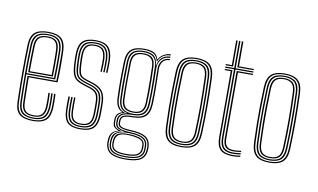

<svg xmlns="http://www.w3.org/2000/svg" viewBox="-88 -958 2153 1299"><g transform="rotate(10 988.0 -308.0)"><path d="M176.5 6.2Q113 6.2 83.2 -18.8Q53.5 -43.8 51.8 -103.2Q50 -161.5 49.4 -213.4Q48.8 -265.2 48.8 -312.9Q48.8 -360.5 49.6 -405.8Q50.5 -451 51.8 -495.8Q53.8 -555 82.9 -580.6Q112 -606.2 176.2 -606.2Q238.2 -606.2 266.2 -581Q294.2 -555.8 296.8 -496.8Q297.2 -488.5 297.8 -464.6Q298.2 -440.8 298.5 -408.4Q298.8 -376 298.1 -342.1Q297.5 -308.2 295.5 -280H97.8Q98 -250.5 98.4 -222.4Q98.8 -194.2 99.4 -165.5Q100 -136.8 100.8 -105.2Q102 -66.8 119.2 -49.8Q136.5 -32.8 176.5 -32.8Q212.5 -32.8 229.1 -49.6Q245.8 -66.5 247.8 -105.8Q248.8 -124.8 248.5 -152.9Q248.2 -181 247 -200H256.8Q258.2 -176.5 258.4 -148.6Q258.5 -120.8 257.8 -105.2Q255.5 -62.2 236.5 -43.6Q217.5 -25 176.5 -25Q131.8 -25 112 -43.8Q92.2 -62.5 90.8 -105Q89.8 -140.5 89.1 -171.5Q88.5 -202.5 88.2 -231.4Q88 -260.2 87.8 -288.5H286Q287.2 -314.8 287.8 -347.1Q288.2 -379.5 288.1 -410.6Q288 -441.8 287.8 -465.1Q287.5 -488.5 287 -496.2Q284.8 -551.5 258.8 -575Q232.8 -598.5 176.2 -598.5Q116.5 -598.5 89.9 -574.4Q63.2 -550.2 61.5 -494.8Q60.2 -451.8 59.4 -406.6Q58.5 -361.5 58.5 -313.5Q58.5 -265.5 59.1 -213.5Q59.8 -161.5 61.5 -104.5Q63 -49.5 89.6 -25.5Q116.2 -1.5 176.5 -1.5Q232.5 -1.5 258.4 -25.2Q284.2 -49 287 -104.2Q287.5 -113.5 287.6 -130.6Q287.8 -147.8 287.4 -166.6Q287 -185.5 286 -200H295.8Q297.2 -178.2 297.4 -148.9Q297.5 -119.5 296.8 -103.8Q293.8 -44.8 265.8 -19.2Q237.8 6.2 176.5 6.2ZM176.5 -9.2Q123 -9.2 97.9 -30.9Q72.8 -52.5 71.2 -104.5Q69.8 -160 69 -211Q68.2 -262 68.2 -309.9Q68.2 -357.8 69.1 -403.6Q70 -449.5 71.2 -494.5Q72.8 -546 97.2 -568.4Q121.8 -590.8 176.2 -590.8Q228.2 -590.8 251.6 -568.6Q275 -546.5 277.2 -496Q277.8 -485.8 278.2 -452.4Q278.8 -419 278.5 -376.6Q278.2 -334.2 276.5 -296.8H78Q78 -253.5 78.8 -204.1Q79.5 -154.8 81 -104.8Q82.5 -57.5 105 -37.4Q127.5 -17.2 176.5 -17.2Q222.8 -17.2 243.9 -37.6Q265 -58 267.5 -105Q268.2 -119.2 268.1 -148.5Q268 -177.8 266.5 -200H276.2Q277.8 -177.8 277.9 -148.5Q278 -119.2 277.2 -104.5Q274.8 -53.5 251.2 -31.4Q227.8 -9.2 176.5 -9.2ZM78 -305.2H267Q268.5 -343.5 268.6 -383.2Q268.8 -423 268.4 -453.8Q268 -484.5 267.5 -495.5Q265.5 -541.8 244.6 -562.2Q223.8 -582.8 176.2 -582.8Q125.2 -582.8 103.9 -561.5Q82.5 -540.2 81 -494Q79.5 -446.8 78.9 -399.1Q78.2 -351.5 78 -305.2ZM88 -313.5Q88 -342 88.2 -371Q88.5 -400 89.1 -430.4Q89.8 -460.8 90.8 -493.8Q92.2 -537.5 112.1 -556.2Q132 -575 176.2 -575Q219.2 -575 237.6 -555.9Q256 -536.8 257.8 -495Q258.2 -483.2 258.6 -453.8Q259 -424.2 258.9 -386.9Q258.8 -349.5 257.5 -313.5ZM97.8 -322H248Q248.8 -358.2 248.9 -393.9Q249 -429.5 248.6 -456.8Q248.2 -484 247.8 -494.5Q246.2 -532.8 230 -550Q213.8 -567.2 176.2 -567.2Q136.5 -567.2 119.2 -549.9Q102 -532.5 100.8 -493.5Q99.8 -462 99.1 -433.2Q98.5 -404.5 98.2 -377.2Q98 -350 97.8 -322Z M500 6.2Q440.2 6.2 413.5 -19.2Q386.8 -44.8 385 -103.8Q384.2 -127.2 383.9 -149.5Q383.5 -171.8 385 -199.5H394.8Q393.2 -171 393.6 -148.8Q394 -126.5 394.5 -104Q396.2 -49 420.6 -25.2Q445 -1.5 500 -1.5Q556.5 -1.5 582.5 -24.9Q608.5 -48.2 611 -102.8Q612 -119.5 612.1 -131Q612.2 -142.5 612.1 -154.2Q612 -166 612 -183.8Q612 -242.5 591.8 -269.9Q571.5 -297.2 526.8 -311.2L487 -323.8Q464.2 -331 450.8 -339.8Q437.2 -348.5 431 -368.8Q424.8 -389 423.2 -430.5Q422.5 -452 422 -464.5Q421.5 -477 422.2 -495Q424 -536.8 442 -555.9Q460 -575 501.5 -575Q540.5 -575 558.9 -556.2Q577.2 -537.5 580 -493.8Q580.5 -483.2 580.4 -454.8Q580.2 -426.2 578.2 -402H568.8Q570.5 -426.2 570.8 -454.5Q571 -482.8 570.2 -493.8Q567.8 -532.5 551.8 -549.9Q535.8 -567.2 501.5 -567.2Q466.2 -567.2 449.8 -550.4Q433.2 -533.5 432 -495Q431.2 -477 431.8 -464.1Q432.2 -451.2 433 -430.5Q434.5 -391.2 439.9 -372.6Q445.2 -354 457.2 -346.2Q469.2 -338.5 489.8 -332L529.5 -319.5Q558.8 -310.2 579.2 -295.4Q599.8 -280.5 610.6 -254.2Q621.5 -228 621.5 -183.8Q621.5 -166 621.6 -154.1Q621.8 -142.2 621.6 -130.8Q621.5 -119.2 620.8 -102.5Q617.8 -45.2 590.4 -19.5Q563 6.2 500 6.2ZM500 -9.2Q450.5 -9.2 428.1 -31.2Q405.8 -53.2 404.2 -104.2Q403.5 -128 403.1 -150Q402.8 -172 404.2 -199.5H413.8Q412.8 -172.8 412.9 -151.1Q413 -129.5 413.8 -104.5Q415.2 -57.5 435.4 -37.4Q455.5 -17.2 500 -17.2Q546.5 -17.2 568 -37.1Q589.5 -57 591.8 -103.2Q593 -127.2 592.8 -144.2Q592.5 -161.2 592.5 -183.8Q592.5 -239.8 574.5 -261.9Q556.5 -284 521.8 -295L481.2 -307.5Q455 -315.8 438.6 -326.1Q422.2 -336.5 414 -359.8Q405.8 -383 404 -430Q403.2 -449.5 402.8 -464.8Q402.2 -480 403 -495.5Q404.5 -546.8 427.8 -568.8Q451 -590.8 501.5 -590.8Q551.5 -590.8 573.8 -567.9Q596 -545 599 -494.5Q600 -482 599.6 -453.2Q599.2 -424.5 597.2 -402H587.8Q589.8 -424.5 590 -454.2Q590.2 -484 589.5 -494Q586.5 -543 565.4 -562.9Q544.2 -582.8 501.5 -582.8Q455.5 -582.8 435 -562.2Q414.5 -541.8 412.8 -495.8Q412 -477 412.5 -464.4Q413 -451.8 413.8 -430Q415.2 -385.8 422.4 -364.1Q429.5 -342.5 444.5 -333Q459.5 -323.5 484.2 -315.5L524.2 -303Q562.8 -290.8 582.5 -266.8Q602.2 -242.8 602.2 -183.8Q602.2 -158.2 602.5 -143.1Q602.8 -128 601.5 -103.2Q599 -53.2 575.6 -31.2Q552.2 -9.2 500 -9.2ZM500 -25Q460.8 -25 442.8 -43.4Q424.8 -61.8 423.5 -105Q422.8 -127.2 422.4 -149.1Q422 -171 423.5 -199.5H433Q431.8 -169.8 432.1 -149Q432.5 -128.2 433 -105Q434.2 -67 449.5 -49.9Q464.8 -32.8 500 -32.8Q536.2 -32.8 553.4 -49.2Q570.5 -65.8 572.5 -103.8Q573.8 -129.5 573.5 -144.9Q573.2 -160.2 573.2 -183.8Q573.2 -232.2 559.2 -250.8Q545.2 -269.2 516.5 -278.2L475.8 -291Q443.2 -301 423.9 -314.6Q404.5 -328.2 395.5 -354.6Q386.5 -381 384.8 -429.5Q383.8 -450.8 383.4 -465.5Q383 -480.2 383.8 -496.5Q385.5 -556 413.4 -581.1Q441.2 -606.2 501.5 -606.2Q560.2 -606.2 587.4 -580.4Q614.5 -554.5 618.2 -494.8Q619 -483.5 618.8 -454.1Q618.5 -424.8 616.5 -402H606.8Q609 -425.5 609.2 -454.5Q609.5 -483.5 608.8 -494.8Q605.2 -549.8 580.5 -574.1Q555.8 -598.5 501.5 -598.5Q445.5 -598.5 420.2 -574.5Q395 -550.5 393.2 -495.8Q392.8 -479.2 393.1 -465.5Q393.5 -451.8 394.2 -429.8Q396.2 -381.2 405.1 -356.4Q414 -331.5 432 -319.9Q450 -308.2 478.5 -299.2L519 -286.5Q552 -276.5 567.5 -255.8Q583 -235 583 -183.8Q583 -166 583.1 -154.9Q583.2 -143.8 583.1 -132.8Q583 -121.8 582 -103.8Q580 -62.2 561.2 -43.6Q542.5 -25 500 -25Z M836.8 154.2Q767.5 154.2 734.8 133.9Q702 113.5 698.5 67.8Q698.2 62.2 698.2 57.2Q698.2 52.2 698.5 45.2Q700 12.8 714 -4.6Q728 -22 757 -29.2V-31.5Q737 -37.8 727.6 -48.6Q718.2 -59.5 717.8 -79Q717.5 -84.2 717.5 -88.9Q717.5 -93.5 717.8 -98.5Q718 -121.5 728.6 -136.1Q739.2 -150.8 761.5 -156.2V-158.5Q740.2 -166 728 -187.5Q715.8 -209 713.8 -245.5Q712.5 -275.8 711.8 -305.5Q711 -335.2 711.1 -365.6Q711.2 -396 711.9 -428.1Q712.5 -460.2 713.5 -495Q715.5 -554.5 743.9 -580.4Q772.2 -606.2 835 -606.2Q879.2 -606.2 902 -593.2Q924.8 -580.2 932.8 -551.2H935.2Q942.2 -565.5 955.2 -576.5Q968.2 -587.5 984.6 -593.8Q1001 -600 1017.5 -600V-591.5Q986.2 -591.8 964 -575.4Q941.8 -559 934.5 -536.8H931.8Q924.5 -569.5 902.1 -584Q879.8 -598.5 835 -598.5Q777.2 -598.5 751 -574.6Q724.8 -550.8 723.2 -495.2Q721.8 -448.5 721.1 -407.1Q720.5 -365.8 721 -326.4Q721.5 -287 723.2 -245.8Q725.2 -207.2 739.2 -185.8Q753.2 -164.2 778.5 -158V-155.8Q750.2 -150 738.4 -136.5Q726.5 -123 726.2 -98.5Q726 -93.2 726 -88.9Q726 -84.5 726.2 -78.8Q726.8 -59.2 738.1 -48.4Q749.5 -37.5 776.2 -31.5V-28.8Q739.8 -24 724.4 -6.5Q709 11 707.5 45.2Q707 52.5 706.9 56.9Q706.8 61.2 707.2 67.8Q710.5 109.5 740.5 128Q770.5 146.5 836.8 146.5Q906 146.5 936.5 126.9Q967 107.2 969 62Q969.5 55.2 969.4 49.6Q969.2 44 968.8 36.8Q966 -1.5 935.5 -19.6Q905 -37.8 837.8 -40.2Q807 -41.8 788.1 -46Q769.2 -50.2 760.6 -58.2Q752 -66.2 751.5 -78.8Q751.2 -84 751.2 -89Q751.2 -94 751.2 -98.5Q752 -123.2 771.4 -133.4Q790.8 -143.5 835 -143.5Q893.5 -143.5 918.9 -168.1Q944.2 -192.8 946.2 -246.8Q948 -288.5 948.1 -324.2Q948.2 -360 947.5 -399Q946.8 -438 945.8 -489Q945.2 -523 964.4 -545.4Q983.5 -567.8 1017.5 -567.5V-559.5Q985 -559.5 969.5 -537.8Q954 -516 954.8 -484.8Q955.8 -438.5 956.6 -400.2Q957.5 -362 957.5 -325.2Q957.5 -288.5 955.8 -246Q953.2 -187.2 925.5 -161.4Q897.8 -135.5 835 -135.5Q810 -135.5 793.5 -132.4Q777 -129.2 768.6 -121.2Q760.2 -113.2 759.8 -98.2Q759.8 -94.2 759.8 -89.5Q759.8 -84.8 760 -80Q760.5 -69 768.9 -62.4Q777.2 -55.8 794.5 -52.6Q811.8 -49.5 838 -48.2Q909.8 -45.2 941.9 -25.5Q974 -5.8 977.5 37Q978 44 978.1 49.9Q978.2 55.8 977.8 62Q975.8 111 943 132.6Q910.2 154.2 836.8 154.2ZM836.8 131.5Q876 131.5 901.4 124.5Q926.8 117.5 939.1 102.4Q951.5 87.2 951.8 62.8Q952 55.5 952 49.9Q952 44.2 951.5 36.8Q950.8 17 938.9 3.8Q927 -9.5 902.2 -16.8Q877.5 -24 838 -25.8Q779 -28.5 752.9 -11.6Q726.8 5.2 724.5 45.5Q724 52.2 723.9 57Q723.8 61.8 724.2 68.2Q726.2 102.2 752.9 116.9Q779.5 131.5 836.8 131.5ZM836.8 124Q781.8 124 758.1 110.6Q734.5 97.2 732.8 67.8Q732.5 62.2 732.6 57.5Q732.8 52.8 733 45.2Q734.2 5.5 760.2 -8Q786.2 -21.5 837.8 -19Q874.5 -17.5 897.2 -11Q920 -4.5 930.9 7.2Q941.8 19 943 36.8Q943.8 45 943.6 50.5Q943.5 56 943.2 62.2Q941.8 95.2 917 109.6Q892.2 124 836.8 124ZM836.8 116.2Q870.8 116.2 891.9 110.8Q913 105.2 923.2 93.2Q933.5 81.2 934.2 62Q934.5 55.8 934.5 49.8Q934.5 43.8 934.2 36.8Q933.5 21.5 923.9 11.6Q914.2 1.8 893.1 -3.9Q872 -9.5 836.5 -11.8Q787.5 -15 765.1 -0.9Q742.8 13.2 741.8 45.2Q741.5 52 741.5 57.1Q741.5 62.2 741.5 67.8Q742.2 92.2 764.4 104.2Q786.5 116.2 836.8 116.2ZM836.8 139.2Q774.8 139.2 746.1 122.6Q717.5 106 715.5 67.8Q715.2 61.8 715.2 57.1Q715.2 52.5 715.5 45.2Q716.5 9.8 736 -7.4Q755.5 -24.5 797.8 -29V-31.2Q764.8 -35.5 749.9 -46.5Q735 -57.5 734.2 -78.8Q734.2 -84.5 734.2 -89Q734.2 -93.5 734.2 -98.5Q734.5 -124.2 750.2 -138.1Q766 -152 795.5 -155.8V-157.5Q766.8 -162.8 750.6 -184.2Q734.5 -205.8 733 -246Q731.2 -285.5 730.8 -325Q730.2 -364.5 730.9 -406.4Q731.5 -448.2 732.8 -495Q734.2 -546.5 758.6 -568.6Q783 -590.8 835 -590.8Q883.2 -590.8 905.5 -571.6Q927.8 -552.5 930.2 -509.5H932.8Q936 -531.8 947 -548.4Q958 -565 976 -574.2Q994 -583.5 1017.5 -584V-575.5Q979.5 -575.8 957.8 -550.8Q936 -525.8 936.8 -492.5Q938 -442.5 938.5 -401.9Q939 -361.2 938.5 -323.9Q938 -286.5 936.5 -246.2Q934.5 -196 911 -173.5Q887.5 -151 834.8 -151.2Q803.8 -151.2 783.6 -146.1Q763.5 -141 753.5 -129.6Q743.5 -118.2 743 -99Q742.8 -93.8 742.9 -88.9Q743 -84 743 -79Q744 -55.5 766.5 -45.6Q789 -35.8 837.5 -33.8Q877.8 -32 904.6 -24.4Q931.5 -16.8 945.4 -1.9Q959.2 13 960.2 36.8Q960.8 43.5 960.8 49.5Q960.8 55.5 960.8 62Q959.8 103.8 930 121.5Q900.2 139.2 836.8 139.2ZM835 -159.2Q882.8 -159.2 903.9 -180.1Q925 -201 926.8 -246.5Q928.5 -287.2 928.8 -324.6Q929 -362 928.4 -403.1Q927.8 -444.2 926 -496.5Q924.5 -544.2 902.1 -563.5Q879.8 -582.8 835 -582.8Q785 -582.8 764.2 -561.5Q743.5 -540.2 742.5 -494.8Q741 -424.5 740.8 -366.4Q740.5 -308.2 742.5 -245.2Q744 -200 765.9 -179.6Q787.8 -159.2 835 -159.2ZM835 -167Q792 -167 772.6 -185.9Q753.2 -204.8 752 -245.8Q750.2 -306.8 750.5 -365.9Q750.8 -425 752 -494.8Q753 -537.8 772.4 -556.4Q791.8 -575 835 -575Q876.8 -575 895.9 -556.5Q915 -538 916.2 -497Q918 -444.2 918.6 -402.9Q919.2 -361.5 918.9 -324.4Q918.5 -287.2 917 -247Q915.8 -206.8 897 -186.9Q878.2 -167 835 -167ZM835 -175Q871.8 -175 888.9 -192.2Q906 -209.5 907.2 -247.5Q908.5 -286.5 908.9 -323.6Q909.2 -360.8 908.6 -402.6Q908 -444.5 906.5 -497.2Q905.2 -534.8 887.6 -551Q870 -567.2 835 -567.2Q797.5 -567.2 780 -550.5Q762.5 -533.8 761.5 -494.5Q760.2 -426.5 759.8 -367Q759.2 -307.5 761.5 -245.8Q763 -208.8 780.2 -191.9Q797.5 -175 835 -175Z M1194.8 6.2Q1131 6.2 1102.1 -20.4Q1073.2 -47 1070.5 -108.2Q1068 -172.5 1067 -233.2Q1066 -294 1066.9 -357Q1067.8 -420 1070.5 -490.8Q1073.2 -553.8 1102.8 -580Q1132.2 -606.2 1194.8 -606.2Q1257 -606.2 1286.6 -580.1Q1316.2 -554 1318.8 -490.8Q1322.8 -386.8 1322.6 -294.1Q1322.5 -201.5 1318.8 -108.2Q1316.2 -45.8 1286.8 -19.8Q1257.2 6.2 1194.8 6.2ZM1194.8 -1.5Q1252.8 -1.5 1279.8 -26.1Q1306.8 -50.8 1309 -108.8Q1312.8 -200 1312.9 -292.1Q1313 -384.2 1309 -490.5Q1306.8 -549 1279.8 -573.8Q1252.8 -598.5 1194.8 -598.5Q1136.2 -598.5 1109.5 -573.6Q1082.8 -548.8 1080.5 -490.5Q1077.8 -419.8 1076.8 -356.9Q1075.8 -294 1076.8 -233.5Q1077.8 -173 1080.5 -108.8Q1082.8 -51.2 1109.5 -26.4Q1136.2 -1.5 1194.8 -1.5ZM1194.8 -9.2Q1140.5 -9.2 1116.5 -32.8Q1092.5 -56.2 1090.2 -109Q1087.5 -174 1086.5 -234.1Q1085.5 -294.2 1086.5 -356.6Q1087.5 -419 1090.2 -490Q1092.5 -544 1116.9 -567.4Q1141.2 -590.8 1194.8 -590.8Q1246.2 -590.8 1271.8 -568.4Q1297.2 -546 1299.2 -490Q1302 -419.5 1302.8 -355.1Q1303.5 -290.8 1302.6 -229.9Q1301.8 -169 1299.2 -109.2Q1297.2 -55 1272.4 -32.1Q1247.5 -9.2 1194.8 -9.2ZM1194.8 -17.2Q1243.5 -17.2 1265.5 -38.8Q1287.5 -60.2 1289.5 -109.8Q1293.2 -204.2 1293.4 -293.8Q1293.5 -383.2 1289.5 -489.5Q1287.5 -541 1264.6 -561.9Q1241.8 -582.8 1194.8 -582.8Q1146 -582.8 1124.1 -561.1Q1102.2 -539.5 1100 -489.5Q1097.2 -420 1096.2 -358.1Q1095.2 -296.2 1096.2 -235.6Q1097.2 -175 1100 -109.5Q1102.2 -59.8 1124.4 -38.5Q1146.5 -17.2 1194.8 -17.2ZM1194.8 -25Q1151.2 -25 1131.4 -44.8Q1111.5 -64.5 1109.8 -109.8Q1107.2 -171 1106.1 -230.1Q1105 -289.2 1105.9 -352.6Q1106.8 -416 1109.8 -489.5Q1111.5 -535.8 1131.6 -555.4Q1151.8 -575 1194.8 -575Q1238.2 -575 1258 -555.1Q1277.8 -535.2 1279.8 -489Q1283.8 -382 1283.6 -292.8Q1283.5 -203.5 1279.8 -110Q1277.8 -64.2 1257.9 -44.6Q1238 -25 1194.8 -25ZM1194.8 -32.8Q1233 -32.8 1250.6 -50.8Q1268.2 -68.8 1269.8 -110.2Q1273.5 -202.5 1273.8 -290.9Q1274 -379.2 1269.8 -488.8Q1268.2 -531.8 1250.2 -549.5Q1232.2 -567.2 1194.8 -567.2Q1156.2 -567.2 1138.9 -549Q1121.5 -530.8 1119.5 -489.2Q1116.8 -415.2 1115.9 -352.2Q1115 -289.2 1116 -230.5Q1117 -171.8 1119.5 -110Q1121.5 -69.5 1138.5 -51.1Q1155.5 -32.8 1194.8 -32.8Z M1548.8 -10.2Q1499.2 -10.2 1477.8 -32.2Q1456.2 -54.2 1456.2 -104.8V-574.8H1395V-583.2H1456.2V-770H1466V-583.2H1588V-574.8H1466V-104.8Q1466 -58.8 1485.2 -38.8Q1504.5 -18.8 1548.8 -18.8Q1560.8 -18.8 1573.5 -20Q1586.2 -21.2 1600 -23.5V-15Q1588.2 -12.8 1575 -11.5Q1561.8 -10.2 1548.8 -10.2ZM1548.8 6.2Q1488.8 6.2 1462.8 -19.5Q1436.8 -45.2 1436.8 -104.8V-558.2H1395V-566.5H1446.5V-104.8Q1446.5 -49.5 1470.1 -25.8Q1493.8 -2 1548.8 -2Q1561.8 -2 1575.1 -3.2Q1588.5 -4.5 1600 -7V1.5Q1579.5 6.2 1548.8 6.2ZM1548.8 -27Q1509.8 -27 1492.8 -45.1Q1475.8 -63.2 1475.8 -104.8V-566.5H1588V-558.2H1485.8V-104.8Q1485.8 -67.5 1500.4 -51.5Q1515 -35.5 1548.8 -35.5Q1557.5 -35.5 1571 -36.2Q1584.5 -37 1600 -40V-31.8Q1586 -29.5 1572.9 -28.2Q1559.8 -27 1548.8 -27ZM1395 -591.8V-600H1436.8V-770H1446.5V-591.8ZM1475.8 -591.8V-770H1485.8V-600H1588V-591.8Z M1800 6.2Q1736.2 6.2 1707.4 -20.4Q1678.5 -47 1675.8 -108.2Q1673.2 -172.5 1672.2 -233.2Q1671.2 -294 1672.1 -357Q1673 -420 1675.8 -490.8Q1678.5 -553.8 1708 -580Q1737.5 -606.2 1800 -606.2Q1862.2 -606.2 1891.9 -580.1Q1921.5 -554 1924 -490.8Q1928 -386.8 1927.9 -294.1Q1927.8 -201.5 1924 -108.2Q1921.5 -45.8 1892 -19.8Q1862.5 6.2 1800 6.2ZM1800 -1.5Q1858 -1.5 1885 -26.1Q1912 -50.8 1914.2 -108.8Q1918 -200 1918.1 -292.1Q1918.2 -384.2 1914.2 -490.5Q1912 -549 1885 -573.8Q1858 -598.5 1800 -598.5Q1741.5 -598.5 1714.8 -573.6Q1688 -548.8 1685.8 -490.5Q1683 -419.8 1682 -356.9Q1681 -294 1682 -233.5Q1683 -173 1685.8 -108.8Q1688 -51.2 1714.8 -26.4Q1741.5 -1.5 1800 -1.5ZM1800 -9.2Q1745.8 -9.2 1721.8 -32.8Q1697.8 -56.2 1695.5 -109Q1692.8 -174 1691.8 -234.1Q1690.8 -294.2 1691.8 -356.6Q1692.8 -419 1695.5 -490Q1697.8 -544 1722.1 -567.4Q1746.5 -590.8 1800 -590.8Q1851.5 -590.8 1877 -568.4Q1902.5 -546 1904.5 -490Q1907.2 -419.5 1908 -355.1Q1908.8 -290.8 1907.9 -229.9Q1907 -169 1904.5 -109.2Q1902.5 -55 1877.6 -32.1Q1852.8 -9.2 1800 -9.2ZM1800 -17.2Q1848.8 -17.2 1870.8 -38.8Q1892.8 -60.2 1894.8 -109.8Q1898.5 -204.2 1898.6 -293.8Q1898.8 -383.2 1894.8 -489.5Q1892.8 -541 1869.9 -561.9Q1847 -582.8 1800 -582.8Q1751.2 -582.8 1729.4 -561.1Q1707.5 -539.5 1705.2 -489.5Q1702.5 -420 1701.5 -358.1Q1700.5 -296.2 1701.5 -235.6Q1702.5 -175 1705.2 -109.5Q1707.5 -59.8 1729.6 -38.5Q1751.8 -17.2 1800 -17.2ZM1800 -25Q1756.5 -25 1736.6 -44.8Q1716.8 -64.5 1715 -109.8Q1712.5 -171 1711.4 -230.1Q1710.2 -289.2 1711.1 -352.6Q1712 -416 1715 -489.5Q1716.8 -535.8 1736.9 -555.4Q1757 -575 1800 -575Q1843.5 -575 1863.2 -555.1Q1883 -535.2 1885 -489Q1889 -382 1888.9 -292.8Q1888.8 -203.5 1885 -110Q1883 -64.2 1863.1 -44.6Q1843.2 -25 1800 -25ZM1800 -32.8Q1838.2 -32.8 1855.9 -50.8Q1873.5 -68.8 1875 -110.2Q1878.8 -202.5 1879 -290.9Q1879.2 -379.2 1875 -488.8Q1873.5 -531.8 1855.5 -549.5Q1837.5 -567.2 1800 -567.2Q1761.5 -567.2 1744.1 -549Q1726.8 -530.8 1724.8 -489.2Q1722 -415.2 1721.1 -352.2Q1720.2 -289.2 1721.2 -230.5Q1722.2 -171.8 1724.8 -110Q1726.8 -69.5 1743.8 -51.1Q1760.8 -32.8 1800 -32.8Z"/></g></svg>

Font: Big Shoulders Inline Text ExtraLight
Style: Regular
Weight: 250
Version: Version 2.002